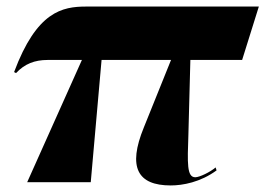

<svg xmlns="http://www.w3.org/2000/svg" viewBox="-20 -556 810 586"><path d="M63 0H257L290 -373H502L419 -167C369 -45 400 10 501 10C538 10 592 0 641 -36L638 -45C622 -31 589 -15 576 -15C550 -15 552 -58 555 -145L561 -373H719L770 -536H243C170 -536 92 -521 23 -336L29 -333C55 -361 86 -373 125 -373H230Z"/></svg>

Font: Noto Serif Display SemiCondensed Black
Style: Italic
Weight: 900
Width: 4
Italic angle: -12°
Designer: Monotype Design Team
Foundry: Monotype Imaging Inc.
Version: Version 2.009